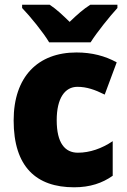

<svg xmlns="http://www.w3.org/2000/svg" viewBox="-20 -786 540 816"><path d="M189 -606H365C392 -649 447 -717 479 -752V-766H364C334 -747 308 -724 276 -693C244 -724 221 -746 191 -766H74V-752C108 -717 164 -648 189 -606ZM295 10C363 10 415 -8 459 -39V-186C413 -155 362 -137 311 -137C256 -137 221 -178 221 -275C221 -369 256 -417 309 -417C348 -417 383 -405 425 -384L476 -521C427 -548 371 -563 305 -563C141 -563 38 -460 38 -274C38 -77 134 10 295 10Z"/></svg>

Font: Noto Sans Arabic UI SmCn Bk
Style: Regular
Weight: 900
Width: 4
Designer: Monotype Design Team, Nadine Chahine and Nizar Qandah
Foundry: Monotype Imaging Inc.
Version: Version 2.010